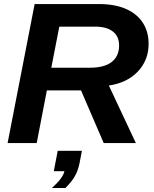

<svg xmlns="http://www.w3.org/2000/svg" viewBox="-20 -708 762 950"><path d="M211.9 -260.7 161.6 0H17.6L151.4 -688H469.2Q547.4 -688 602.5 -664.1Q657.7 -640.1 686.5 -595.7Q715.3 -551.3 715.3 -491.2Q715.3 -410.6 662.4 -354.5Q609.4 -298.3 518.6 -284.7L652.3 0H493.2L380.9 -260.7ZM425.8 -373Q496.6 -373 533 -401.6Q569.3 -430.2 569.3 -482.9Q569.3 -528.3 538.3 -552.2Q507.3 -576.2 451.2 -576.2H273.4L233.9 -373ZM373.5 99.6Q366.7 133.8 351.6 161.6Q336.4 189.5 303.7 222.2H236.8Q291.5 173.3 298.8 139.2H246.1L265.6 38.1H385.3Z"/></svg>

Font: Arimo
Style: Bold Italic
Weight: 700
Italic angle: -12°
Designer: Steve Matteson
Foundry: Monotype Imaging Inc.
Version: Version 1.33